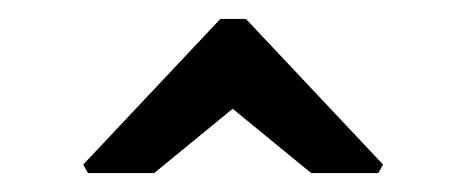

<svg xmlns="http://www.w3.org/2000/svg" viewBox="-20 -766 477 203"><path d="M73 -583 68 -592 213 -746H240L385 -592L380 -583H309L226 -651L143 -583Z"/></svg>

Font: Kreon Light
Style: Regular
Weight: 400
Version: Version 2.002